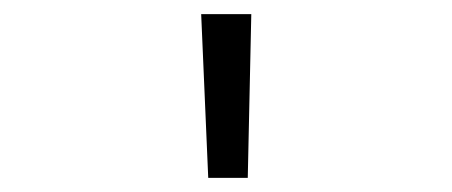

<svg xmlns="http://www.w3.org/2000/svg" viewBox="-20 -690 640 272"><path d="M265 -670 275 -438H331L336 -670Z"/></svg>

Font: LT Wave Mono Light
Style: Regular
Weight: 300
Designer: Daniel Lyons
Version: Version 2.5 (Glyphs App)